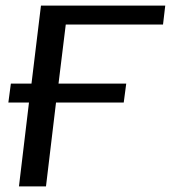

<svg xmlns="http://www.w3.org/2000/svg" viewBox="-20 -669 613 689"><path d="M10 -301H84L48 0H145L181 -301H424L433 -369H190L216 -581H565L573 -649H127L93 -369H19Z"/></svg>

Font: Gamestation Display
Style: Italic
Weight: 400
Designer: Jonas Hecksher
Foundry: Jonas Hecksher, Playtypeª, e-types AS
Version: Version 1.003